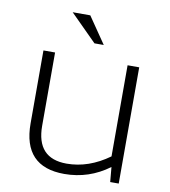

<svg xmlns="http://www.w3.org/2000/svg" viewBox="-79 -766 738 834"><g transform="rotate(10 289.5 -349.0)"><path d="M500.5 -512.7V0H462.9L457 -65.4Q368.7 0 259.8 0Q78.1 0 78.1 -190.9V-512.7H129.4V-189.5Q129.4 -45.9 262.2 -45.9Q359.4 -45.9 449.2 -110.8V-512.7ZM332 -581.5H291L174.3 -698.2H252Z"/></g></svg>

Font: Voltera Light
Style: Light
Weight: 300
Designer: Bernd Montag
Version: Version 1.301